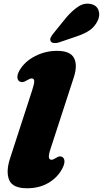

<svg xmlns="http://www.w3.org/2000/svg" viewBox="-20 -992 551 1027"><path d="M374.5 -577.5 250 -195Q239 -161 241.8 -149.2Q244.5 -137.5 255 -137.5Q265 -137.5 280 -147.5Q300 -161.5 314.5 -151.5Q324.5 -144.5 324.8 -128.8Q325 -113 313 -90Q288 -42.5 239.2 -13.8Q190.5 15 124.5 15Q47 15 28.8 -30Q10.5 -75 34.5 -147L152.5 -510.5Q164 -545.5 163 -559Q162 -572.5 149.5 -572.5Q140 -572.5 122.5 -561.5Q110 -553.5 101 -552.8Q92 -552 84.5 -556.5Q73.5 -563 73 -579.2Q72.5 -595.5 85.5 -617.5Q113 -663.5 167.8 -691.8Q222.5 -720 285.5 -720Q355.5 -720 375.8 -681.8Q396 -643.5 374.5 -577.5ZM333 -896.5Q366 -935.5 399 -957Q432 -978.5 468 -970Q499.5 -962 507.8 -934.5Q516 -907 501.5 -879Q486 -848.5 459.8 -830.2Q433.5 -812 389 -797L295 -765Q281.5 -760.5 268.5 -761.8Q255.5 -763 251 -772Q246 -781.5 251.8 -792.5Q257.5 -803.5 267.5 -815.5Z"/></svg>

Font: Fraunces 9pt Soft Black
Style: Italic
Weight: 900
Italic angle: -16°
Version: Version 1.000;[b76b70a41]